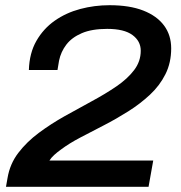

<svg xmlns="http://www.w3.org/2000/svg" viewBox="-20 -718 695 738"><path d="M3 0 9 -34Q18 -88 50.5 -130.5Q83 -173 129.5 -207.5Q176 -242 228.5 -271.5Q281 -301 333 -329Q385 -357 427.5 -386Q470 -415 495.5 -448.5Q521 -482 521 -523Q521 -560 489 -583.5Q457 -607 392 -607Q333 -607 294.5 -590.5Q256 -574 235 -546.5Q214 -519 207 -485L201 -449H91Q93 -514 120 -561Q147 -608 190.5 -638.5Q234 -669 288.5 -683.5Q343 -698 401 -698Q478 -698 530.5 -677.5Q583 -657 610.5 -620Q638 -583 638 -532Q638 -477 616 -433Q594 -389 556.5 -354Q519 -319 473 -290Q427 -261 379.5 -236.5Q332 -212 289 -189.5Q246 -167 214 -143Q200 -133 188.5 -122.5Q177 -112 170 -101H569L551 0Z"/></svg>

Font: Archivo SemiExpanded Medium
Style: Italic
Weight: 500
Width: 6
Italic angle: -10°
Designer: Hector Gatti
Foundry: Omnibus-Type
Version: Version 2.001